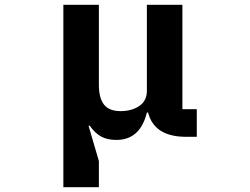

<svg xmlns="http://www.w3.org/2000/svg" viewBox="-20 -570 1040 800"><path d="M244 210V-550H392V-217Q392 -161 413.5 -134Q435 -107 482 -107Q529 -107 560.5 -128.5Q592 -150 592 -191V-550H740V-115H800V0H755Q623 0 597 -101H592Q564 13 465 13Q427 13 401.5 -1Q376 -15 354 -46H349L392 101V210Z"/></svg>

Font: IBM Plex Sans JP
Style: Bold
Weight: 700
Designer: Mike Abbink; Paul van der Laan; Pieter van Rosmalen; Wujin Sim; Yejin Wi; Jinhee Kim; Boomi Park; Yona Kim; Kichan Ma
Foundry: Sandoll Inc.
Version: Version 1.001